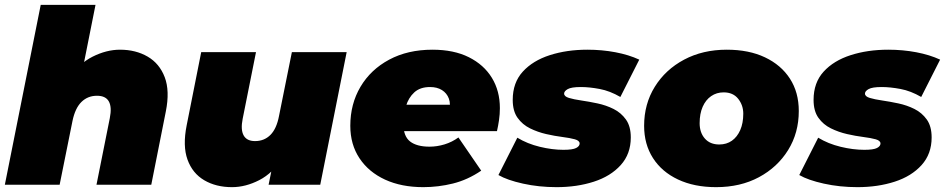

<svg xmlns="http://www.w3.org/2000/svg" viewBox="-25 -762 3899 792"><path d="M470 -557Q535 -557 584 -528.5Q633 -500 654.5 -443.5Q676 -387 659 -302L599 0H373L428 -275Q437 -320 424 -343.5Q411 -367 375 -367Q337 -367 311 -341.5Q285 -316 274 -263L221 0H-5L143 -742H369L300 -396L260 -436Q299 -499 356.5 -528Q414 -557 470 -557Z M932 10Q866 10 817.5 -18.5Q769 -47 748.5 -103.5Q728 -160 745 -245L805 -547H1031L976 -272Q967 -227 980 -203.5Q993 -180 1027 -180Q1065 -180 1090.5 -205.5Q1116 -231 1126 -284L1179 -547H1405L1296 0H1083L1114 -153L1140 -111Q1101 -48 1044.5 -19Q988 10 932 10Z M1721 10Q1631 10 1563.5 -21Q1496 -52 1458 -109Q1420 -166 1420 -243Q1420 -333 1462 -404Q1504 -475 1580.5 -516Q1657 -557 1759 -557Q1847 -557 1909 -526Q1971 -495 2004 -441Q2037 -387 2037 -316Q2037 -291 2033.5 -267Q2030 -243 2025 -221H1600L1621 -330H1921L1827 -301Q1835 -333 1826.5 -355.5Q1818 -378 1798 -390.5Q1778 -403 1749 -403Q1708 -403 1684 -381Q1660 -359 1649.5 -324Q1639 -289 1639 -251Q1639 -200 1666.5 -178.5Q1694 -157 1747 -157Q1778 -157 1809 -166.5Q1840 -176 1866 -195L1960 -58Q1904 -20 1843.5 -5Q1783 10 1721 10Z M2271 10Q2198 10 2132.5 -4.5Q2067 -19 2031 -40L2109 -194Q2150 -169 2201.5 -156.5Q2253 -144 2299 -144Q2337 -144 2351.5 -151.5Q2366 -159 2366 -170Q2366 -182 2346 -187.5Q2326 -193 2294.5 -197Q2263 -201 2228 -209Q2193 -217 2161.5 -232.5Q2130 -248 2110 -276Q2090 -304 2090 -350Q2090 -421 2131.5 -466.5Q2173 -512 2243 -534.5Q2313 -557 2398 -557Q2458 -557 2513.5 -546.5Q2569 -536 2612 -516L2534 -362Q2491 -387 2448.5 -395Q2406 -403 2371 -403Q2332 -403 2317 -394.5Q2302 -386 2302 -376Q2302 -364 2322 -358Q2342 -352 2373 -347.5Q2404 -343 2439.5 -335.5Q2475 -328 2506 -312.5Q2537 -297 2557 -269Q2577 -241 2577 -195Q2577 -127 2535.5 -81Q2494 -35 2424.5 -12.5Q2355 10 2271 10Z M2929 10Q2839 10 2772 -21.5Q2705 -53 2668.5 -110Q2632 -167 2632 -243Q2632 -333 2676 -404Q2720 -475 2797 -516Q2874 -557 2973 -557Q3064 -557 3130.5 -525.5Q3197 -494 3233.5 -437.5Q3270 -381 3270 -304Q3270 -214 3226 -143Q3182 -72 3105.5 -31Q3029 10 2929 10ZM2942 -166Q2972 -166 2994 -181.5Q3016 -197 3028.5 -225.5Q3041 -254 3041 -293Q3041 -328 3020 -354.5Q2999 -381 2960 -381Q2931 -381 2908.5 -365.5Q2886 -350 2873.5 -321.5Q2861 -293 2861 -254Q2861 -215 2882.5 -190.5Q2904 -166 2942 -166Z M3512 10Q3439 10 3373.5 -4.5Q3308 -19 3272 -40L3350 -194Q3391 -169 3442.5 -156.5Q3494 -144 3540 -144Q3578 -144 3592.5 -151.5Q3607 -159 3607 -170Q3607 -182 3587 -187.5Q3567 -193 3535.5 -197Q3504 -201 3469 -209Q3434 -217 3402.5 -232.5Q3371 -248 3351 -276Q3331 -304 3331 -350Q3331 -421 3372.5 -466.5Q3414 -512 3484 -534.5Q3554 -557 3639 -557Q3699 -557 3754.5 -546.5Q3810 -536 3853 -516L3775 -362Q3732 -387 3689.5 -395Q3647 -403 3612 -403Q3573 -403 3558 -394.5Q3543 -386 3543 -376Q3543 -364 3563 -358Q3583 -352 3614 -347.5Q3645 -343 3680.5 -335.5Q3716 -328 3747 -312.5Q3778 -297 3798 -269Q3818 -241 3818 -195Q3818 -127 3776.5 -81Q3735 -35 3665.5 -12.5Q3596 10 3512 10Z"/></svg>

Font: Montserrat Thin Black
Style: Italic
Weight: 900
Italic angle: -11.3°
Version: Version 9.000